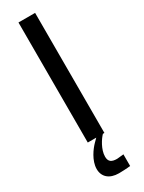

<svg xmlns="http://www.w3.org/2000/svg" viewBox="-245 -751 751 1000"><g transform="rotate(-30 130.0 -251.0)"><path d="M210 146 170 150C137 150 121 139 121 109C121 66 153 18 171 0H180V-722H80V0H131L112 19C90 41 51 92 51 143C51 190 84 220 141 220C151 220 189 219 210 216Z"/></g></svg>

Font: Perun
Style: Regular
Weight: 400
Foundry: Copyright (c) Stefan Peev, Context Ltd, 2016
Version: Version 1.089